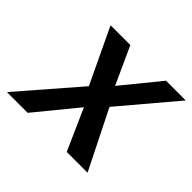

<svg xmlns="http://www.w3.org/2000/svg" viewBox="-134 -715 879 879"><g transform="rotate(45 305.5 -276.0)"><path d="M4.9 0 251 -284.2 124 -551.8H252L335 -370.1L482.9 -551.8H610.8L384.8 -284.2L526.9 0H392.1L303.2 -200.2L139.2 0Z"/></g></svg>

Font: Involve SemiBold Oblique
Style: Italic
Weight: 600
Italic angle: -10.5°
Designer: Stefan Peev
Foundry: Context Ltd.
Version: Version 1.001